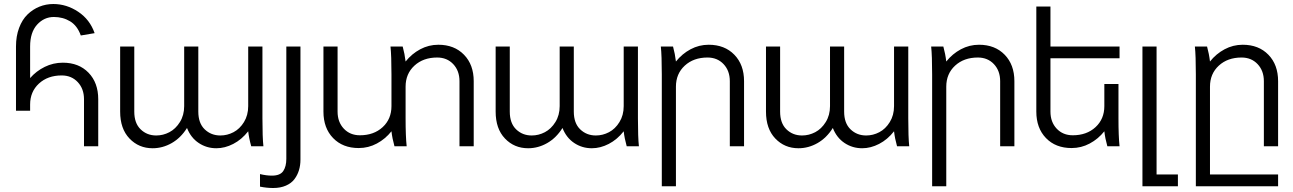

<svg xmlns="http://www.w3.org/2000/svg" viewBox="-20 -733 6478 962"><path d="M130.9 -500V-341.8Q161.6 -377 204.1 -397.9Q246.6 -418.9 294.9 -418.9Q375 -418.9 423.6 -368.7Q472.2 -318.4 472.2 -235.8V0H400.9V-235.8Q400.9 -288.1 369.6 -321.5Q338.4 -355 289.1 -355Q219.2 -355 175 -314.2Q130.9 -273.4 130.9 -209V-178.2H60.1V-500Q60.1 -551.8 75.7 -593.3Q91.3 -634.8 117.7 -660.4Q144 -686 177.2 -699.5Q210.4 -712.9 247.1 -712.9Q313.5 -712.9 371.8 -674.1Q430.2 -635.3 454.1 -566.9L384.8 -555.2Q367.2 -604.5 331.3 -626.2Q295.4 -647.9 250 -647.9Q200.7 -647.9 165.8 -609.4Q130.9 -570.8 130.9 -500Z M902.8 -201.2V-500H973.6V-173.8Q973.6 -115.7 1005.6 -85Q1037.6 -54.2 1084 -54.2Q1118.7 -54.2 1149.9 -70.6Q1181.2 -86.9 1202.4 -121.3Q1223.6 -155.8 1223.6 -201.2V-500H1294.9V-140.1Q1294.9 -44.9 1299.8 0H1238.8Q1227.5 -40 1223.6 -75.2Q1190.9 -33.7 1148.9 -12Q1106.9 9.8 1064 9.8Q1015.1 9.8 975.6 -16.6Q936 -43 917 -91.8Q885.7 -42 840.3 -16.1Q794.9 9.8 744.6 9.8Q675.3 9.8 628.7 -39.1Q582 -87.9 582 -173.8V-500H652.8V-173.8Q652.8 -115.7 684.6 -85Q716.3 -54.2 762.7 -54.2Q797.4 -54.2 828.6 -70.6Q859.9 -86.9 881.3 -121.3Q902.8 -155.8 902.8 -201.2Z M1485.4 -500V66.9Q1485.4 95.2 1478 119.6Q1470.7 144 1455.3 164.6Q1439.9 185.1 1412.6 197Q1385.3 209 1348.6 209Q1316.4 209 1282.7 202.1V139.2Q1314.5 147 1342.3 147Q1383.8 147 1399.2 124Q1414.6 101.1 1414.6 63V-500Z M1941.4 -201.2V-359.9Q1941.4 -455.1 1936.5 -500H1997.6Q2007.8 -462.9 2012.2 -424.8Q2043 -463.4 2085.4 -486.1Q2127.9 -508.8 2176.3 -508.8Q2256.3 -508.8 2304.9 -458.7Q2353.5 -408.7 2353.5 -326.2V0H2282.2V-326.2Q2282.2 -378.4 2251 -411.6Q2219.7 -444.8 2170.4 -444.8Q2100.6 -444.8 2056.4 -404.1Q2012.2 -363.3 2012.2 -298.8V-140.1Q2012.2 -49.8 2017.6 0H1956.5Q1945.3 -40 1941.4 -75.2Q1910.6 -36.6 1868.2 -13.9Q1825.7 8.8 1777.3 8.8Q1697.3 8.8 1648.9 -41.3Q1600.6 -91.3 1600.6 -173.8V-500H1671.4V-173.8Q1671.4 -121.6 1702.6 -88.4Q1733.9 -55.2 1783.2 -55.2Q1853 -55.2 1897.2 -95.9Q1941.4 -136.7 1941.4 -201.2Z M2784.2 -201.2V-500H2855V-173.8Q2855 -115.7 2887 -85Q2918.9 -54.2 2965.3 -54.2Q3000 -54.2 3031.2 -70.6Q3062.5 -86.9 3083.7 -121.3Q3105 -155.8 3105 -201.2V-500H3176.3V-140.1Q3176.3 -44.9 3181.2 0H3120.1Q3108.9 -40 3105 -75.2Q3072.3 -33.7 3030.3 -12Q2988.3 9.8 2945.3 9.8Q2896.5 9.8 2856.9 -16.6Q2817.4 -43 2798.3 -91.8Q2767.1 -42 2721.7 -16.1Q2676.3 9.8 2626 9.8Q2556.6 9.8 2510 -39.1Q2463.4 -87.9 2463.4 -173.8V-500H2534.2V-173.8Q2534.2 -115.7 2565.9 -85Q2597.7 -54.2 2644 -54.2Q2678.7 -54.2 2710 -70.6Q2741.2 -86.9 2762.7 -121.3Q2784.2 -155.8 2784.2 -201.2Z M3291 -500H3352.1Q3362.3 -462.9 3366.7 -424.8Q3397.5 -463.4 3439.9 -486.1Q3482.4 -508.8 3530.8 -508.8Q3610.8 -508.8 3659.4 -458.7Q3708 -408.7 3708 -326.2V0H3636.7V-326.2Q3636.7 -378.4 3605.5 -411.6Q3574.2 -444.8 3524.9 -444.8Q3455.1 -444.8 3410.9 -404.1Q3366.7 -363.3 3366.7 -298.8V200.2H3295.9V-359.9Q3295.9 -455.1 3291 -500Z M4138.7 -201.2V-500H4209.5V-173.8Q4209.5 -115.7 4241.5 -85Q4273.4 -54.2 4319.8 -54.2Q4354.5 -54.2 4385.7 -70.6Q4417 -86.9 4438.2 -121.3Q4459.5 -155.8 4459.5 -201.2V-500H4530.8V-140.1Q4530.8 -44.9 4535.6 0H4474.6Q4463.4 -40 4459.5 -75.2Q4426.8 -33.7 4384.8 -12Q4342.8 9.8 4299.8 9.8Q4251 9.8 4211.4 -16.6Q4171.9 -43 4152.8 -91.8Q4121.6 -42 4076.2 -16.1Q4030.8 9.8 3980.5 9.8Q3911.1 9.8 3864.5 -39.1Q3817.9 -87.9 3817.9 -173.8V-500H3888.7V-173.8Q3888.7 -115.7 3920.4 -85Q3952.1 -54.2 3998.5 -54.2Q4033.2 -54.2 4064.5 -70.6Q4095.7 -86.9 4117.2 -121.3Q4138.7 -155.8 4138.7 -201.2Z M4645.5 -500H4706.5Q4716.8 -462.9 4721.2 -424.8Q4752 -463.4 4794.4 -486.1Q4836.9 -508.8 4885.3 -508.8Q4965.3 -508.8 5013.9 -458.7Q5062.5 -408.7 5062.5 -326.2V0H4991.2V-326.2Q4991.2 -378.4 4960 -411.6Q4928.7 -444.8 4879.4 -444.8Q4809.6 -444.8 4765.4 -404.1Q4721.2 -363.3 4721.2 -298.8V200.2H4650.4V-359.9Q4650.4 -455.1 4645.5 -500Z M5589.4 0H5528.3Q5517.1 -40 5513.2 -75.2Q5482.4 -36.6 5439.9 -13.9Q5397.5 8.8 5349.1 8.8Q5269 8.8 5220.7 -41.3Q5172.4 -91.3 5172.4 -173.8V-700.2H5243.2V-500H5589.4V-440.9H5243.2V-173.8Q5243.2 -121.6 5274.4 -88.4Q5305.7 -55.2 5355 -55.2Q5424.8 -55.2 5469 -95.9Q5513.2 -136.7 5513.2 -201.2V-312H5584V-140.1Q5584 -49.8 5589.4 0Z M5704.1 200.2V-500H5774.9V141.1H5881.8V200.2Z M5971.7 200.2V-359.9Q5971.7 -455.1 5966.8 -500H6027.8Q6038.1 -462.9 6042.5 -424.8Q6073.2 -463.4 6115.7 -486.1Q6158.2 -508.8 6206.5 -508.8Q6286.6 -508.8 6335.2 -458.7Q6383.8 -408.7 6383.8 -326.2V0H6312.5V-326.2Q6312.5 -378.4 6281.2 -411.6Q6250 -444.8 6200.7 -444.8Q6130.9 -444.8 6086.7 -404.1Q6042.5 -363.3 6042.5 -298.8V141.1H6383.8V200.2Z"/></svg>

Font: LT Superior
Style: Regular
Weight: 400
Designer: Daniel Lyons
Foundry: LyonsType
Version: Version 1.000